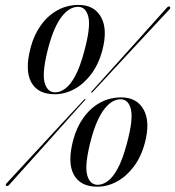

<svg xmlns="http://www.w3.org/2000/svg" viewBox="-20 -730 694 760"><path d="M291.5 -710.5Q353 -710.5 380 -662.2Q407 -614 385 -530.5Q370 -474.5 340.5 -435.8Q311 -397 273.8 -377Q236.5 -357 196.5 -357Q129.5 -357 103.5 -404.8Q77.5 -452.5 101.5 -542.5Q115 -593 142.5 -631Q170 -669 208 -689.8Q246 -710.5 291.5 -710.5ZM313.5 -527Q339.5 -623 329.8 -663Q320 -703 289 -703Q254.5 -703 224.2 -664Q194 -625 172.5 -546Q146 -446.5 156 -405.5Q166 -364.5 198.5 -364.5Q218 -364.5 238.2 -379.2Q258.5 -394 277.8 -429.5Q297 -465 313.5 -527ZM346.5 -365.5Q345 -364 344 -363.5Q343 -363 342 -364Q341 -364.5 341 -365.8Q341 -367 343 -368.5Q347.5 -373 370.2 -398.5Q393 -424 426.5 -461.2Q460 -498.5 496.5 -539Q533 -579.5 565.2 -615.5Q597.5 -651.5 618.5 -675Q639.5 -698.5 641 -700Q644 -703.5 647.2 -704.2Q650.5 -705 652.5 -703Q654.5 -701.5 653.8 -698Q653 -694.5 650 -692Q648.5 -690.5 627.2 -667.8Q606 -645 573 -609.5Q540 -574 502.8 -534Q465.5 -494 431.5 -457.2Q397.5 -420.5 374.2 -395.2Q351 -370 346.5 -365.5ZM312.5 -335.5Q314 -337 315.5 -337.8Q317 -338.5 318 -337.5Q319 -337 318.2 -335.5Q317.5 -334 315.5 -332.5Q311.5 -328 288.5 -302.5Q265.5 -277 232 -239.2Q198.5 -201.5 161.8 -160.5Q125 -119.5 92.2 -83Q59.5 -46.5 38.2 -22.8Q17 1 15.5 2.5Q13 5.5 9.5 6Q6 6.5 4.5 5.5Q2 3.5 3 0.2Q4 -3 7.5 -6Q9 -7.5 30.5 -31Q52 -54.5 85.2 -90.2Q118.5 -126 155.8 -166.5Q193 -207 227.2 -243.8Q261.5 -280.5 285 -305.8Q308.5 -331 312.5 -335.5ZM460 -344.5Q521.5 -344.5 548.5 -296.2Q575.5 -248 553.5 -164.5Q538.5 -108.5 509 -69.8Q479.5 -31 442.2 -11Q405 9 365 9Q298 9 272 -38.8Q246 -86.5 270 -176.5Q283.5 -227 311 -265Q338.5 -303 376.5 -323.8Q414.5 -344.5 460 -344.5ZM482 -161Q508 -257 498.2 -297Q488.5 -337 457.5 -337Q423 -337 392.8 -298Q362.5 -259 341 -180Q314.5 -80.5 324.5 -39.5Q334.5 1.5 367 1.5Q386.5 1.5 406.8 -13.2Q427 -28 446.2 -63.5Q465.5 -99 482 -161Z"/></svg>

Font: Fraunces 120pt
Style: Italic
Weight: 400
Italic angle: -16°
Version: Version 1.000;[b76b70a41]